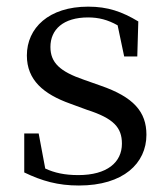

<svg xmlns="http://www.w3.org/2000/svg" viewBox="-20 -476 513 586"><path d="M54 50.3C108 76.3 157 90.3 220.9 90.2C356.8 90.2 426.9 22.3 426.9 -64.7C426.9 -134.8 387.8 -179.8 286.8 -214.7L235.8 -232.7C162.9 -257.7 133.9 -284.7 133.9 -332.7C133.9 -385.7 172.9 -422.8 248.9 -422.8C281 -422.8 309 -415.7 339 -398.7L359 -303.7H399L402.1 -410.6C352.1 -440.6 309 -455.7 249 -455.7C129 -455.7 62 -390.6 62 -306.6C62 -231.6 113 -188.7 194.1 -159.7L246.1 -140.6C327.1 -114.6 352.1 -86.6 352.1 -37.6C352.1 19.4 307 58.4 219 58.4C177.1 58.4 146.1 51.4 118.1 38.4L98 -68.7H54Z"/></svg>

Font: YuFanDanQingSong
Style: Regular
Weight: 100
Foundry: 余繁
Version: Version 1.0